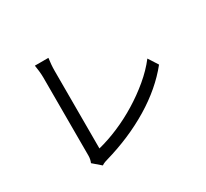

<svg xmlns="http://www.w3.org/2000/svg" viewBox="-151 -970 1302 1215"><g transform="rotate(-30 500.0 -363.0)"><path d="M222 -32Q232 -55 232 -81Q232 -97 232 -138Q232 -179 232 -235.5Q232 -292 232 -354.5Q232 -417 232 -476.5Q232 -536 232 -582.5Q232 -629 232 -653Q232 -673 229 -701Q226 -729 223 -744H322Q319 -725 317 -700Q315 -675 315 -653Q315 -629 315 -582Q315 -535 315 -475.5Q315 -416 315 -353Q315 -290 315 -234Q315 -178 315 -138.5Q315 -99 315 -86Q387 -104 463.5 -136.5Q540 -169 613.5 -214Q687 -259 751.5 -313Q816 -367 862 -427L907 -357Q810 -236 659.5 -145Q509 -54 322 0Q314 2 303 6Q292 10 280 18Z"/></g></svg>

Font: Go Noto Kurrent-Regular
Style: Regular
Weight: 400
Designer: Monotype Design Team
Foundry: Monotype Imaging Inc.
Version: Version 2.012; ttfautohint (v1.8.4.7-5d5b)